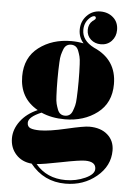

<svg xmlns="http://www.w3.org/2000/svg" viewBox="-59 -692 660 959"><g transform="rotate(5 271.5 -212.0)"><path d="M44 -292Q44 -386 111 -437Q178 -488 274 -488Q305 -488 335 -482Q310 -510 310 -549Q310 -590 337.5 -619Q365 -648 406 -648Q444 -648 470 -625Q496 -602 496 -563Q496 -530 475 -507.5Q454 -485 421 -485Q391 -485 370.5 -503.5Q350 -522 350 -551Q350 -580 370 -597Q372 -598 376.5 -601.5Q381 -605 383 -607.5Q385 -610 385 -613Q385 -622 376 -622Q370 -622 361 -616Q328 -591 328 -549Q328 -496 389 -465Q504 -415 504 -292Q504 -198 437 -147Q370 -96 274 -96Q208 -96 156 -119Q92 -92 92 -63Q92 -43 108 -36.5Q124 -30 155 -30Q202 -30 287.5 -50Q373 -70 400 -70Q458 -70 492 -40Q526 -10 526 39Q526 116 461 170Q396 224 305 224Q197 224 129 139Q80 135 50 102Q20 69 20 21Q20 -24 50.5 -65Q81 -106 136 -130Q44 -182 44 -292ZM251.5 -120.5Q261 -114 274 -114Q287 -114 296.5 -120.5Q306 -127 311.5 -141.5Q317 -156 320.5 -169.5Q324 -183 325 -208Q326 -233 326.5 -248Q327 -263 327 -292Q327 -321 326.5 -336Q326 -351 325 -376Q324 -401 320.5 -414.5Q317 -428 311.5 -442.5Q306 -457 296.5 -463.5Q287 -470 274 -470Q261 -470 251.5 -463.5Q242 -457 236.5 -442.5Q231 -428 227.5 -414.5Q224 -401 223 -376Q222 -351 221.5 -336Q221 -321 221 -292Q221 -263 221.5 -248Q222 -233 223 -208Q224 -183 227.5 -169.5Q231 -156 236.5 -141.5Q242 -127 251.5 -120.5ZM394 101Q366 101 276 119Q186 137 154 139Q210 206 305 206Q357 206 402.5 185.5Q448 165 448 138Q448 101 394 101Z"/></g></svg>

Font: Elsie Swash Caps Black
Style: Regular
Weight: 900
Designer: Alejandro Inler
Foundry: Alejandro Inler
Version: 1.001